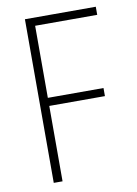

<svg xmlns="http://www.w3.org/2000/svg" viewBox="-80 -741 569 795"><g transform="rotate(-10 204.5 -344.0)"><path d="M81 0V-688H379V-654H118V-351H352V-317H118V0Z"/></g></svg>

Font: Saira Condensed Thin
Style: Regular
Weight: 250
Width: 3
Designer: Hector Gatti with collaboration of the Omnibus-Type team
Foundry: Omnibus-Type
Version: Version 1.101